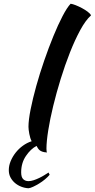

<svg xmlns="http://www.w3.org/2000/svg" viewBox="-20 -734 506 1025"><path d="M27 174Q27 150 37 126Q47 102 63.5 81Q80 60 102 44Q124 28 149 20Q141 5 136.5 -19Q132 -43 132 -57Q132 -93 143.5 -150.5Q155 -208 173.5 -274.5Q192 -341 216 -410.5Q240 -480 265 -541Q290 -602 314 -648Q338 -694 357 -714Q367 -713 383.5 -706.5Q400 -700 417 -691Q434 -682 448 -671.5Q462 -661 466 -652Q437 -626 408.5 -573.5Q380 -521 353.5 -454Q327 -387 304 -312.5Q281 -238 264 -168Q247 -98 237.5 -38Q228 22 228 59Q228 76 231 80Q215 79 205.5 75.5Q196 72 190.5 67Q185 62 181.5 56Q178 50 175 45Q144 61 118.5 98.5Q93 136 93 186Q93 212 104 222.5Q115 233 132 233Q145 233 160 228Q175 223 189.5 216Q204 209 217 201Q230 193 239 187L245 199Q235 211 220 223.5Q205 236 188.5 246Q172 256 157 263Q142 270 132 271Q112 270 93 262.5Q74 255 59.5 242.5Q45 230 36 213Q27 196 27 174Z"/></svg>

Font: Kaushan Script
Style: Regular
Weight: 400
Designer: Pablo Impallari
Foundry: Pablo Impallari
Version: Version 1.002